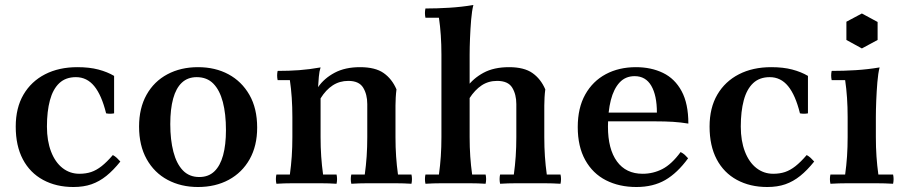

<svg xmlns="http://www.w3.org/2000/svg" viewBox="-20 -734 3624 769"><path d="M274 15Q205 15 152.5 -13.5Q100 -42 71.5 -96Q43 -150 43 -227Q43 -302 74 -355Q105 -408 160.5 -436.5Q216 -465 290 -465Q338 -465 374 -455.5Q410 -446 437 -430V-280Q421 -277 405 -280Q387 -353 357.5 -389Q328 -425 284 -425Q243 -425 217.5 -401Q192 -377 180 -332.5Q168 -288 168 -227Q168 -170 184.5 -127Q201 -84 230.5 -61Q260 -38 298 -38Q324 -38 345 -45Q366 -52 387 -68.5Q408 -85 432 -113Q441 -108 448 -101.5Q455 -95 462 -87Q434 -52 406 -29.5Q378 -7 346.5 4Q315 15 274 15Z M768 -425Q732 -425 708.5 -403Q685 -381 673.5 -339Q662 -297 662 -237Q662 -174 674.5 -126Q687 -78 712.5 -51.5Q738 -25 778 -25L773 15Q705 15 651.5 -13.5Q598 -42 567.5 -96.5Q537 -151 537 -227Q537 -301 567 -354.5Q597 -408 650.5 -436.5Q704 -465 773 -465ZM778 -25Q815 -25 838.5 -47.5Q862 -70 873.5 -112Q885 -154 885 -213Q885 -278 872.5 -325.5Q860 -373 834.5 -399Q809 -425 768 -425L773 -465Q842 -465 895 -436.5Q948 -408 979 -354Q1010 -300 1010 -223Q1010 -150 980 -96.5Q950 -43 896.5 -14Q843 15 773 15Z M1087 2Q1083 -17 1087 -35H1141Q1146 -71 1148.5 -107.5Q1151 -144 1151 -185V-265Q1151 -346 1141 -413H1092Q1088 -432 1092 -450Q1138 -450 1178.5 -453Q1219 -456 1264 -464Q1259 -449 1257 -426.5Q1255 -404 1254 -385L1264 -340V-185Q1264 -144 1266.5 -107.5Q1269 -71 1274 -35H1328Q1332 -17 1328 2Q1296 0 1266 0Q1236 0 1208 0Q1180 0 1150 0Q1120 0 1087 2ZM1387 2Q1383 -17 1387 -35H1441Q1446 -71 1448.5 -107.5Q1451 -144 1451 -185V-317Q1451 -356 1434.5 -383Q1418 -410 1375 -410Q1340 -410 1312.5 -392Q1285 -374 1264 -340L1254 -385Q1278 -420 1320 -442.5Q1362 -465 1422 -465Q1483 -465 1516.5 -441.5Q1550 -418 1568 -376Q1566 -361 1565 -343.5Q1564 -326 1564 -311V-185Q1564 -144 1566.5 -107.5Q1569 -71 1574 -35H1628Q1632 -17 1628 2Q1596 0 1566 0Q1536 0 1508 0Q1480 0 1450 0Q1420 0 1387 2Z M1925 -35Q1929 -17 1925 2Q1893 0 1863 0Q1833 0 1805 0Q1777 0 1747 0Q1717 0 1684 2Q1680 -17 1684 -35H1738Q1743 -71 1745.5 -107.5Q1748 -144 1748 -185V-515Q1748 -596 1738 -663H1684Q1680 -682 1684 -700Q1730 -700 1779.5 -703Q1829 -706 1876 -714Q1870 -691 1867 -654.5Q1864 -618 1862.5 -580.5Q1861 -543 1861 -515V-185Q1861 -144 1863.5 -107.5Q1866 -71 1871 -35ZM1983 2Q1979 -17 1983 -35H2038Q2043 -71 2045.5 -107.5Q2048 -144 2048 -185V-317Q2048 -356 2031.5 -383Q2015 -410 1971 -410Q1936 -410 1909 -392Q1882 -374 1860 -340L1850 -385Q1875 -420 1916.5 -442.5Q1958 -465 2019 -465Q2079 -465 2112.5 -441.5Q2146 -418 2164 -376Q2162 -361 2161 -343.5Q2160 -326 2160 -311V-185Q2160 -144 2162.5 -107.5Q2165 -71 2170 -35H2225Q2229 -17 2225 2Q2192 0 2162 0Q2132 0 2104 0Q2076 0 2046 0Q2016 0 1983 2Z M2529 15Q2460 15 2407 -12Q2354 -39 2324 -93Q2294 -147 2294 -225Q2294 -302 2324 -355.5Q2354 -409 2406.5 -437Q2459 -465 2527 -465Q2588 -465 2635.5 -442Q2683 -419 2710 -369Q2737 -319 2737 -239Q2707 -244 2676 -246Q2645 -248 2602 -248H2394V-283H2611Q2611 -352 2588.5 -390.5Q2566 -429 2522 -429Q2485 -429 2461.5 -403.5Q2438 -378 2426.5 -333Q2415 -288 2415 -227Q2415 -137 2451 -87.5Q2487 -38 2554 -38Q2596 -38 2633 -57Q2670 -76 2706 -125Q2716 -120 2722.5 -114Q2729 -108 2736 -100Q2693 -41 2644.5 -13Q2596 15 2529 15Z M3053 15Q2984 15 2931.5 -13.5Q2879 -42 2850.5 -96Q2822 -150 2822 -227Q2822 -302 2853 -355Q2884 -408 2939.5 -436.5Q2995 -465 3069 -465Q3117 -465 3153 -455.5Q3189 -446 3216 -430V-280Q3200 -277 3184 -280Q3166 -353 3136.5 -389Q3107 -425 3063 -425Q3022 -425 2996.5 -401Q2971 -377 2959 -332.5Q2947 -288 2947 -227Q2947 -170 2963.5 -127Q2980 -84 3009.5 -61Q3039 -38 3077 -38Q3103 -38 3124 -45Q3145 -52 3166 -68.5Q3187 -85 3211 -113Q3220 -108 3227 -101.5Q3234 -95 3241 -87Q3213 -52 3185 -29.5Q3157 -7 3125.5 4Q3094 15 3053 15Z M3557 -35Q3561 -17 3557 2Q3523 0 3491.5 0Q3460 0 3432 0Q3404 0 3372.5 0Q3341 0 3306 2Q3302 -17 3306 -35H3365Q3370 -71 3372.5 -107.5Q3375 -144 3375 -185V-265Q3375 -346 3365 -413H3311Q3307 -432 3311 -450Q3359 -450 3407.5 -453Q3456 -456 3503 -464Q3497 -441 3494 -404.5Q3491 -368 3489.5 -330.5Q3488 -293 3488 -265V-185Q3488 -144 3490.5 -107.5Q3493 -71 3498 -35ZM3432 -680 3495 -646V-574L3432 -540L3370 -574V-647Z"/></svg>

Font: Poltawski Nowy SemiBold
Style: Regular
Weight: 600
Version: Version 1.001;gftools[0.9.25]